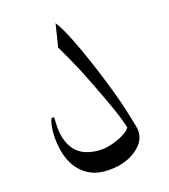

<svg xmlns="http://www.w3.org/2000/svg" viewBox="-116 -669 854 971"><g transform="rotate(-15 311.0 -183.0)"><path d="M479.5 26.4Q462.9 -28.3 417.5 -125.5Q372.1 -222.7 324.2 -316.4Q280.3 -397.5 246.1 -455.1L265.6 -577.1Q298.8 -534.2 346.7 -432.6Q389.6 -341.8 435.1 -228Q480.5 -114.3 503.9 -35.2L523.4 30.3Q545.9 102.5 480 156.7Q414.1 210.9 309.6 210.9Q248 210.9 200.2 174.8Q147.5 134.8 126 60.5Q113.3 18.6 110.8 -33.7Q108.4 -85.9 121.1 -119.1H135.7Q135.7 -86.9 138.2 -60.5Q140.6 -34.2 147.5 -12.7Q168 54.7 218.8 82Q255.9 101.6 310.5 101.6Q354.5 101.6 408.7 77.6Q462.9 53.7 479.5 26.4Z"/></g></svg>

Font: Thabit-Bold-Oblique
Style: Bold Oblique
Weight: 700
Designer: Regenerated by Nadim Shaikli
Foundry: MAK Alagha
Version: 0.01